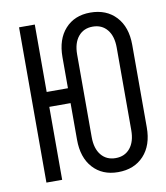

<svg xmlns="http://www.w3.org/2000/svg" viewBox="-84 -810 767 889"><g transform="rotate(-10 300.0 -365.0)"><path d="M400 10Q326 10 282 -38.5Q238 -87 238 -171V-343H138V0H64V-730H138V-413H238V-559Q238 -643 282 -691.5Q326 -740 400 -740Q476 -740 521 -691.5Q566 -643 566 -559V-171Q566 -87 521 -38.5Q476 10 400 10ZM400 -56Q443 -56 468 -86.5Q493 -117 493 -171V-559Q493 -613 468 -643.5Q443 -674 400 -674Q357 -674 332 -643.5Q307 -613 307 -559V-171Q307 -117 332 -86.5Q357 -56 400 -56Z"/></g></svg>

Font: Pitagon Sans Mono Light
Style: Regular
Weight: 300
Monospace: yes
Designer: Travis Tran
Foundry: Pitagon
Version: Version 1.001; ttfautohint (v1.8.4.7-5d5b);gftools[0.9.26]